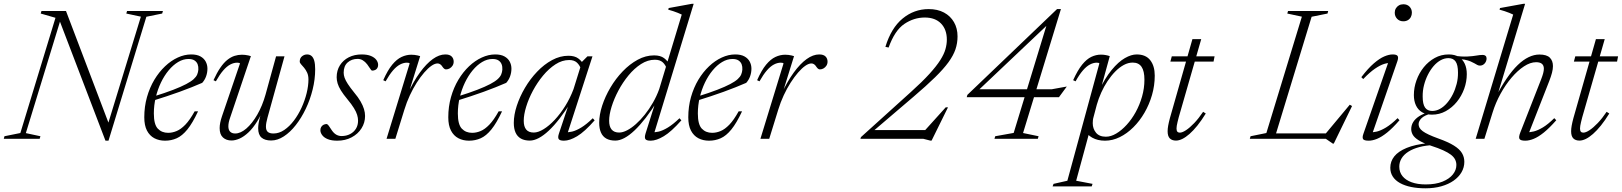

<svg xmlns="http://www.w3.org/2000/svg" viewBox="-44 -733 8566 1014"><path d="M536 -66 520 -57.5 700 -645 623 -661.5 627 -675H816.5L812.5 -661.5L729 -644.5L529 10H513L264.5 -640L280 -642.5L92.5 -30L169.5 -13.5L165.5 0H-24L-20.5 -13.5L63.5 -30.5L249 -639L171 -661.5L175 -675H304.5Z M951.5 -421.5Q923.5 -421.5 896.8 -405.5Q870 -389.5 846.8 -361.5Q823.5 -333.5 806 -297Q788.5 -260.5 778.5 -218.8Q768.5 -177 768.5 -134Q768.5 -75.5 789.5 -53.5Q810.5 -31.5 844 -31.5Q866 -31.5 888.5 -40.8Q911 -50 934.8 -74.5Q958.5 -99 984 -145H1002Q973 -83 945.5 -49.2Q918 -15.5 889.2 -2.8Q860.5 10 827.5 10Q796 10 771.2 -3Q746.5 -16 732.2 -43.2Q718 -70.5 718 -113.5Q718 -170 732.2 -220.2Q746.5 -270.5 771.2 -311.8Q796 -353 827.8 -383Q859.5 -413 895 -429.2Q930.5 -445.5 966 -445.5Q996 -445.5 1014.8 -435Q1033.5 -424.5 1042.5 -407.5Q1051.5 -390.5 1051.5 -370.5Q1051.5 -349.5 1044.5 -330Q1037.5 -310.5 1024 -295.5Q997.5 -284 967.5 -272Q937.5 -260 904.2 -248Q871 -236 836.2 -224.5Q801.5 -213 766 -202L767.5 -223.5Q829 -242.5 871 -258.8Q913 -275 939 -288.8Q965 -302.5 978.8 -315Q992.5 -327.5 997.5 -339.8Q1002.5 -352 1003.5 -365Q1004.5 -381 999.8 -393.5Q995 -406 983.2 -413.8Q971.5 -421.5 951.5 -421.5Z M1414 -435.5H1458.5L1368.5 -111Q1364.5 -96.5 1362.5 -85Q1360.5 -73.5 1360.5 -64Q1360.5 -45 1370.2 -36.5Q1380 -28 1400 -28Q1430 -28 1457.5 -46.8Q1485 -65.5 1508.2 -96.2Q1531.5 -127 1548.8 -164.8Q1566 -202.5 1575.5 -241.2Q1585 -280 1585 -313.5Q1585 -334.5 1578 -349.5Q1571 -364.5 1562 -375.2Q1553 -386 1546 -393.5Q1539 -401 1539 -408Q1539 -426 1551 -435.8Q1563 -445.5 1578 -445.5Q1592 -445.5 1601.5 -437.2Q1611 -429 1615.8 -411.8Q1620.5 -394.5 1620.5 -367Q1620.5 -314 1607.2 -260.5Q1594 -207 1571 -158.8Q1548 -110.5 1518.2 -72.5Q1488.5 -34.5 1455 -12.8Q1421.5 9 1388 9Q1355 9 1337.2 -6.2Q1319.5 -21.5 1319.5 -55.5Q1319.5 -68 1322 -83.2Q1324.5 -98.5 1329.5 -116.5L1348 -181.5H1356.5Q1337.5 -129.5 1314.8 -92.8Q1292 -56 1268.2 -33.8Q1244.5 -11.5 1221.5 -1.2Q1198.5 9 1178.5 9Q1151 9 1133.5 -7Q1116 -23 1116 -56.5Q1116 -83 1128.5 -119.5L1223.5 -398Q1222 -400 1218.5 -401Q1215 -402 1208.5 -402Q1190.5 -402 1172 -392.2Q1153.5 -382.5 1134.8 -360.8Q1116 -339 1096 -303.5L1083.5 -309.5Q1101.5 -349 1119.5 -375.2Q1137.5 -401.5 1156.2 -416.5Q1175 -431.5 1194.2 -437.8Q1213.5 -444 1233.5 -444Q1242 -444 1250.8 -443Q1259.5 -442 1267.5 -440.2Q1275.5 -438.5 1281 -436.5L1171.5 -112Q1166.5 -98 1164.2 -86.8Q1162 -75.5 1162 -66Q1162 -47 1171.5 -37.5Q1181 -28 1198 -28Q1226.5 -28 1257 -54.2Q1287.5 -80.5 1314.5 -127Q1341.5 -173.5 1358.5 -234Z M1682 -78Q1688.5 -75.5 1694 -66.2Q1699.5 -57 1710 -42.5Q1720.5 -28 1733 -21.2Q1745.5 -14.5 1760 -14.5Q1785 -14.5 1804.8 -24.8Q1824.5 -35 1835.8 -53.2Q1847 -71.5 1847 -95.5Q1847 -110.5 1842.2 -126.2Q1837.5 -142 1825.2 -162Q1813 -182 1791 -208.5Q1769 -235 1756.5 -255.2Q1744 -275.5 1739 -292.5Q1734 -309.5 1734 -325Q1734 -361 1751.2 -388.2Q1768.5 -415.5 1798.2 -430.5Q1828 -445.5 1866 -445.5Q1895.5 -445.5 1914.8 -437.5Q1934 -429.5 1943.5 -416.8Q1953 -404 1953 -390Q1953 -381.5 1949.2 -374.5Q1945.5 -367.5 1938.2 -363.8Q1931 -360 1920 -360Q1916 -362.5 1910.5 -371.2Q1905 -380 1895 -393.5Q1884.5 -407 1872 -414.5Q1859.5 -422 1845 -422Q1813 -422 1792 -403.2Q1771 -384.5 1771 -349Q1771 -336 1776 -322Q1781 -308 1793 -289.5Q1805 -271 1826 -245Q1847.5 -219.5 1860 -197.8Q1872.5 -176 1878.2 -157.2Q1884 -138.5 1884 -120.5Q1884 -85 1865.2 -55.2Q1846.5 -25.5 1813.2 -7.8Q1780 10 1737 10Q1707 10 1687.2 2Q1667.5 -6 1657.8 -19Q1648 -32 1648 -45.5Q1648 -55 1652.2 -62.2Q1656.5 -69.5 1664.2 -73.8Q1672 -78 1682 -78Z M2119.5 -398Q2118 -400 2114.8 -401Q2111.5 -402 2105 -402Q2087 -402 2068.5 -392.2Q2050 -382.5 2031.2 -360.8Q2012.5 -339 1992.5 -303.5L1980 -309.5Q2003.5 -362.5 2027.5 -391.5Q2051.5 -420.5 2076.8 -432.2Q2102 -444 2128 -444Q2137 -444 2145.5 -443Q2154 -442 2161.5 -440.2Q2169 -438.5 2175 -436.5L2112.5 -235.5H2108Q2139.5 -303 2173.5 -349.8Q2207.5 -396.5 2241.5 -421Q2275.5 -445.5 2308 -445.5Q2330.5 -445.5 2341.2 -434.8Q2352 -424 2352 -407.5Q2352 -395.5 2346 -386.2Q2340 -377 2331 -371.8Q2322 -366.5 2311.5 -366.5Q2306.5 -366.5 2301.8 -370.2Q2297 -374 2292 -381.5Q2287.5 -389 2281 -393.5Q2274.5 -398 2267 -398Q2252.5 -398 2234.5 -385.5Q2216.5 -373 2196.5 -350Q2176.5 -327 2157 -296.5Q2137.5 -266 2120.5 -229.5Q2103.5 -193 2091.5 -153.5L2044 0H1997.5Z M2557 -421.5Q2529 -421.5 2502.2 -405.5Q2475.5 -389.5 2452.2 -361.5Q2429 -333.5 2411.5 -297Q2394 -260.5 2384 -218.8Q2374 -177 2374 -134Q2374 -75.5 2395 -53.5Q2416 -31.5 2449.5 -31.5Q2471.5 -31.5 2494 -40.8Q2516.5 -50 2540.2 -74.5Q2564 -99 2589.5 -145H2607.5Q2578.5 -83 2551 -49.2Q2523.5 -15.5 2494.8 -2.8Q2466 10 2433 10Q2401.5 10 2376.8 -3Q2352 -16 2337.8 -43.2Q2323.5 -70.5 2323.5 -113.5Q2323.5 -170 2337.8 -220.2Q2352 -270.5 2376.8 -311.8Q2401.5 -353 2433.2 -383Q2465 -413 2500.5 -429.2Q2536 -445.5 2571.5 -445.5Q2601.5 -445.5 2620.2 -435Q2639 -424.5 2648 -407.5Q2657 -390.5 2657 -370.5Q2657 -349.5 2650 -330Q2643 -310.5 2629.5 -295.5Q2603 -284 2573 -272Q2543 -260 2509.8 -248Q2476.5 -236 2441.8 -224.5Q2407 -213 2371.5 -202L2373 -223.5Q2434.5 -242.5 2476.5 -258.8Q2518.5 -275 2544.5 -288.8Q2570.5 -302.5 2584.2 -315Q2598 -327.5 2603 -339.8Q2608 -352 2609 -365Q2610 -381 2605.2 -393.5Q2600.5 -406 2588.8 -413.8Q2577 -421.5 2557 -421.5Z M2908 -28 2964 -195.5H2972.5Q2941.5 -146 2911.8 -107.5Q2882 -69 2854.2 -43Q2826.5 -17 2801.2 -3.8Q2776 9.5 2754 9.5Q2726 9.5 2707 -1.2Q2688 -12 2678.8 -32.8Q2669.5 -53.5 2669.5 -84Q2669.5 -126 2685.2 -174.2Q2701 -222.5 2728.5 -269.2Q2756 -316 2792.8 -354.5Q2829.5 -393 2871.8 -415.8Q2914 -438.5 2958 -438.5Q2991 -438.5 3010.2 -424.2Q3029.5 -410 3043.5 -385L3025.5 -366Q3017.5 -389 3002.8 -402.5Q2988 -416 2962 -416Q2924.5 -416 2889.5 -393.2Q2854.5 -370.5 2824 -333.8Q2793.5 -297 2770.5 -254Q2747.5 -211 2734.8 -169.2Q2722 -127.5 2722 -95Q2722 -64.5 2735 -48.8Q2748 -33 2775 -33Q2798 -33 2827 -50.8Q2856 -68.5 2885.5 -100Q2915 -131.5 2941 -173Q2967 -214.5 2985 -262.5L3030 -407L3058.5 -435.5H3085L2950.5 -20.5L2939.5 -35Q2956 -33 2977.2 -38Q2998.5 -43 3025.8 -59.5Q3053 -76 3086.5 -108.5L3096.5 -97.5Q3043.5 -37 3004 -13.5Q2964.5 10 2934.5 10Q2912 10 2906.5 1.2Q2901 -7.5 2908 -28Z M3478.5 -367Q3471 -390.5 3456 -404Q3441 -417.5 3414.5 -417.5Q3377 -417.5 3341.5 -394.8Q3306 -372 3275.5 -335Q3245 -298 3222 -254.8Q3199 -211.5 3186 -169.5Q3173 -127.5 3173 -95.5Q3173 -64.5 3186.2 -48.8Q3199.5 -33 3226 -33Q3245 -33 3267.8 -44.8Q3290.5 -56.5 3314.5 -77.8Q3338.5 -99 3361.5 -127.8Q3384.5 -156.5 3404.2 -190.8Q3424 -225 3437.5 -262.5L3556.5 -656Q3547.5 -660.5 3536.2 -665Q3525 -669.5 3512.2 -673.8Q3499.5 -678 3485 -682L3487.5 -690.5L3610.5 -713H3619.5L3408 -20L3397.5 -35Q3413.5 -33 3434.8 -38Q3456 -43 3483.2 -59.5Q3510.5 -76 3544.5 -108.5L3554.5 -97.5Q3501 -37 3461.5 -13.5Q3422 10 3392.5 10Q3369.5 10 3364.2 1.2Q3359 -7.5 3365.5 -28.5L3419.5 -199.5H3427.5Q3396 -149 3365.8 -110Q3335.5 -71 3307.2 -44.2Q3279 -17.5 3253.5 -4Q3228 9.5 3205.5 9.5Q3177 9.5 3158 -1.2Q3139 -12 3129.8 -33Q3120.5 -54 3120.5 -84.5Q3120.5 -126.5 3136.2 -175Q3152 -223.5 3179.8 -270.5Q3207.5 -317.5 3244.5 -356Q3281.5 -394.5 3323.8 -417.5Q3366 -440.5 3410.5 -440.5Q3444 -440.5 3463.2 -426Q3482.5 -411.5 3496.5 -386Z M3824.5 -421.5Q3796.5 -421.5 3769.8 -405.5Q3743 -389.5 3719.8 -361.5Q3696.5 -333.5 3679 -297Q3661.5 -260.5 3651.5 -218.8Q3641.5 -177 3641.5 -134Q3641.5 -75.5 3662.5 -53.5Q3683.5 -31.5 3717 -31.5Q3739 -31.5 3761.5 -40.8Q3784 -50 3807.8 -74.5Q3831.5 -99 3857 -145H3875Q3846 -83 3818.5 -49.2Q3791 -15.5 3762.2 -2.8Q3733.5 10 3700.5 10Q3669 10 3644.2 -3Q3619.5 -16 3605.2 -43.2Q3591 -70.5 3591 -113.5Q3591 -170 3605.2 -220.2Q3619.5 -270.5 3644.2 -311.8Q3669 -353 3700.8 -383Q3732.5 -413 3768 -429.2Q3803.5 -445.5 3839 -445.5Q3869 -445.5 3887.8 -435Q3906.5 -424.5 3915.5 -407.5Q3924.5 -390.5 3924.5 -370.5Q3924.5 -349.5 3917.5 -330Q3910.5 -310.5 3897 -295.5Q3870.5 -284 3840.5 -272Q3810.5 -260 3777.2 -248Q3744 -236 3709.2 -224.5Q3674.5 -213 3639 -202L3640.5 -223.5Q3702 -242.5 3744 -258.8Q3786 -275 3812 -288.8Q3838 -302.5 3851.8 -315Q3865.5 -327.5 3870.5 -339.8Q3875.5 -352 3876.5 -365Q3877.5 -381 3872.8 -393.5Q3868 -406 3856.2 -413.8Q3844.5 -421.5 3824.5 -421.5Z M4094 -398Q4092.5 -400 4089.2 -401Q4086 -402 4079.5 -402Q4061.5 -402 4043 -392.2Q4024.5 -382.5 4005.8 -360.8Q3987 -339 3967 -303.5L3954.5 -309.5Q3978 -362.5 4002 -391.5Q4026 -420.5 4051.2 -432.2Q4076.5 -444 4102.5 -444Q4111.5 -444 4120 -443Q4128.5 -442 4136 -440.2Q4143.5 -438.5 4149.5 -436.5L4087 -235.5H4082.5Q4114 -303 4148 -349.8Q4182 -396.5 4216 -421Q4250 -445.5 4282.5 -445.5Q4305 -445.5 4315.8 -434.8Q4326.5 -424 4326.5 -407.5Q4326.5 -395.5 4320.5 -386.2Q4314.5 -377 4305.5 -371.8Q4296.5 -366.5 4286 -366.5Q4281 -366.5 4276.2 -370.2Q4271.5 -374 4266.5 -381.5Q4262 -389 4255.5 -393.5Q4249 -398 4241.5 -398Q4227 -398 4209 -385.5Q4191 -373 4171 -350Q4151 -327 4131.5 -296.5Q4112 -266 4095 -229.5Q4078 -193 4066 -153.5L4018.5 0H3972Z M4649 -482 4632 -485.5Q4662.5 -585.5 4723 -635.2Q4783.5 -685 4860.5 -685Q4907.5 -685 4941.5 -666.8Q4975.5 -648.5 4994.2 -616Q5013 -583.5 5013 -540.5Q5013 -505 5002 -472.5Q4991 -440 4965 -404.2Q4939 -368.5 4894 -324.5Q4849 -280.5 4781 -222.5L4552.5 -27.5L4557 -46H4856.5L4835 -38L4950.5 -166H4962.5L4876 9.5H4869L4832 0H4500L4503 -9L4767 -247.5Q4827 -301.5 4864.5 -342.8Q4902 -384 4922 -415.8Q4942 -447.5 4949.2 -473.5Q4956.5 -499.5 4956.5 -523.5Q4956.5 -577 4925.8 -608.8Q4895 -640.5 4840 -640.5Q4782.5 -640.5 4732 -606.5Q4681.5 -572.5 4649 -482Z M5490 -622.5 5512 -624.5 5107.5 -241.5 5111.5 -261.5H5510L5590 -276L5548.5 -219.5H5061.5L5065 -232L5538.5 -685H5559L5359 -30.5L5441 -13.5L5437 0H5208L5212 -13.5L5309.5 -31Z M5732 -117.5Q5728.5 -106 5727.8 -97.2Q5727 -88.5 5727 -82.5Q5727 -53.5 5744.2 -32.2Q5761.5 -11 5796.5 -11Q5823 -11 5851.2 -27.8Q5879.5 -44.5 5906.2 -73.8Q5933 -103 5954 -141.2Q5975 -179.5 5987.5 -223.2Q6000 -267 6000 -312Q6000 -358 5984.8 -380.2Q5969.5 -402.5 5938 -402.5Q5914.5 -402.5 5891.2 -390Q5868 -377.5 5846.2 -355.5Q5824.5 -333.5 5805.5 -305Q5786.5 -276.5 5772 -244.2Q5757.5 -212 5748.5 -180ZM5686.5 -48 5712.5 -47 5639.5 221.5 5726 238 5721.5 251.5H5515L5520 238L5593 221.5L5762 -398Q5761 -400 5757.8 -401Q5754.5 -402 5748.5 -402Q5730.5 -402 5712 -392.2Q5693.5 -382.5 5674.8 -360.8Q5656 -339 5636.5 -303.5L5623.5 -309.5Q5647.5 -362.5 5671.2 -391.8Q5695 -421 5719.8 -432.8Q5744.5 -444.5 5770.5 -444.5Q5783.5 -444.5 5795.5 -442.2Q5807.5 -440 5817 -436.5L5763 -239.5L5757.5 -249Q5791.5 -320.5 5827 -363.5Q5862.5 -406.5 5896.5 -426Q5930.5 -445.5 5959 -445.5Q6007 -445.5 6030.8 -415Q6054.5 -384.5 6054.5 -333.5Q6054.5 -281.5 6040 -231.2Q6025.5 -181 6000.2 -137.5Q5975 -94 5941.5 -60.8Q5908 -27.5 5869.8 -8.8Q5831.5 10 5791.5 10Q5753 10 5724.2 -6Q5695.5 -22 5686.5 -48Z M6137 -407.5 6144.5 -435.5H6370.5L6365 -407.5ZM6181 -113Q6177.5 -99.5 6174.8 -88.2Q6172 -77 6170.8 -68.8Q6169.5 -60.5 6169.5 -54.5Q6169.5 -42.5 6174 -37.5Q6178.5 -32.5 6187 -32.5Q6200 -32.5 6219.8 -45.5Q6239.5 -58.5 6263 -83Q6286.5 -107.5 6310 -142.5L6324 -133.5Q6301.5 -97 6279.8 -70Q6258 -43 6238 -25.5Q6218 -8 6200 0.8Q6182 9.5 6166.5 9.5Q6146 9.5 6134.2 -2Q6122.5 -13.5 6122.5 -40Q6122.5 -53 6125.5 -69.8Q6128.5 -86.5 6134.5 -109L6253.5 -526.5H6300Z M6883 -644.5 6686.5 0H6556.5L6560.5 -13.5L6644 -30.5L6831.5 -645L6754.5 -661.5L6758.5 -675H6970.5L6967 -661.5ZM6949 -17.5 7084.5 -180 7096.5 -173 7000 25.5H6995L6958 0H6657L6666 -28.5H6985Z M7156.5 -26.5 7291 -412.5 7304.5 -400Q7288 -402 7266.5 -395.5Q7245 -389 7217.5 -370.2Q7190 -351.5 7155.5 -315.5L7145.5 -325.5Q7181.5 -372.5 7211.8 -398.5Q7242 -424.5 7266.8 -435Q7291.5 -445.5 7311 -445.5Q7332 -445.5 7337.2 -437.2Q7342.5 -429 7336 -410L7201 -20L7189.5 -35Q7205.5 -33 7226.8 -38Q7248 -43 7275.5 -59.5Q7303 -76 7337 -109L7347 -98Q7311.5 -57 7282 -33.2Q7252.5 -9.5 7228.5 0.2Q7204.5 10 7184.5 10Q7160 10 7154.8 1.5Q7149.5 -7 7156.5 -26.5ZM7322 -666Q7322 -678.5 7327.8 -688.5Q7333.5 -698.5 7343.8 -704.5Q7354 -710.5 7367.5 -710.5Q7388 -710.5 7400.2 -697.8Q7412.5 -685 7412.5 -666Q7412.5 -653.5 7407 -643Q7401.5 -632.5 7391.2 -626.5Q7381 -620.5 7367.5 -620.5Q7347 -620.5 7334.5 -633.8Q7322 -647 7322 -666Z M7772 -386.5Q7764.5 -386.5 7758 -390Q7751.5 -393.5 7743 -398.5Q7734.5 -403.5 7722.2 -408.8Q7710 -414 7691.2 -417.8Q7672.5 -421.5 7644.5 -422L7629.5 -439Q7676 -433 7705.2 -434.5Q7734.5 -436 7753.2 -439.5Q7772 -443 7787 -443Q7796 -443 7801.5 -438.2Q7807 -433.5 7807 -424Q7807 -416.5 7804.2 -409.8Q7801.5 -403 7796.8 -397.8Q7792 -392.5 7785.8 -389.5Q7779.5 -386.5 7772 -386.5ZM7520 -147Q7541 -147 7561 -158Q7581 -169 7598.2 -189Q7615.5 -209 7628.5 -234.8Q7641.5 -260.5 7649 -290Q7656.5 -319.5 7656 -350Q7656 -390 7643.5 -408Q7631 -426 7605.5 -426Q7584.5 -426 7564.5 -415Q7544.5 -404 7527.2 -384Q7510 -364 7497 -338.2Q7484 -312.5 7476.5 -283Q7469 -253.5 7469.5 -223Q7469.5 -183 7482 -165Q7494.5 -147 7520 -147ZM7607 -445.5Q7639 -445.5 7660 -432.5Q7681 -419.5 7691.8 -396.2Q7702.5 -373 7702.5 -341.5Q7702.5 -302.5 7688.8 -264.2Q7675 -226 7650 -195.2Q7625 -164.5 7591.5 -146Q7558 -127.5 7518.5 -127.5Q7487 -127.5 7465.8 -140.5Q7444.5 -153.5 7433.8 -176.8Q7423 -200 7423 -231Q7423 -270.5 7436.8 -308.8Q7450.5 -347 7475.2 -377.8Q7500 -408.5 7533.5 -427Q7567 -445.5 7607 -445.5ZM7484 261.5Q7442.5 261.5 7408.5 254.5Q7374.5 247.5 7349.8 233.8Q7325 220 7311.8 199.8Q7298.5 179.5 7298.5 153Q7298.5 119.5 7319.5 93Q7340.5 66.5 7384.8 48.2Q7429 30 7498 23L7531 23.5V33Q7486 34.5 7451.8 43.8Q7417.5 53 7393.8 68.2Q7370 83.5 7358 103.5Q7346 123.5 7346 147Q7346 176.5 7362.8 197.2Q7379.5 218 7410.8 229.5Q7442 241 7485.5 241Q7538.5 241 7574.5 226.2Q7610.5 211.5 7629 188.2Q7647.5 165 7647.5 138.5Q7647.5 123 7640.8 109.5Q7634 96 7618.8 84.2Q7603.5 72.5 7577.8 60.8Q7552 49 7514.5 37Q7471 22 7448.2 7.8Q7425.5 -6.5 7417.2 -21.2Q7409 -36 7409 -51Q7409 -71.5 7419.5 -88.5Q7430 -105.5 7450.5 -118.8Q7471 -132 7500.5 -140.5L7513.5 -133Q7479 -124 7463.5 -108.8Q7448 -93.5 7448 -77Q7448 -67 7453 -58Q7458 -49 7469.8 -40.2Q7481.5 -31.5 7501.8 -22Q7522 -12.5 7552.5 -1.5Q7604.5 17 7634.5 35.8Q7664.5 54.5 7677 75.5Q7689.5 96.5 7689.5 121.5Q7689.5 151 7674.8 176.5Q7660 202 7633 221Q7606 240 7568.2 250.8Q7530.5 261.5 7484 261.5Z M7838.5 -138 7795.5 0H7749.5L7947.5 -656Q7938.5 -660.5 7927.2 -665Q7916 -669.5 7903 -673.8Q7890 -678 7875.5 -682L7878 -690.5L8001.5 -713H8010.5L7860.5 -217.5L7853.5 -216.5Q7883.5 -275 7913 -318.2Q7942.5 -361.5 7971.5 -389.5Q8000.5 -417.5 8029.2 -431.2Q8058 -445 8086 -445Q8124.5 -445 8141 -428.5Q8157.5 -412 8157.5 -384Q8157.5 -368 8152.5 -348.8Q8147.5 -329.5 8138 -305L8026.5 -20.5L8019 -35Q8035 -33.5 8056.2 -38.8Q8077.5 -44 8104.5 -60.2Q8131.5 -76.5 8164.5 -109L8175 -98Q8139 -57 8109.5 -33.2Q8080 -9.5 8055.8 0.2Q8031.5 10 8011.5 10Q7986 10 7980.8 0.5Q7975.5 -9 7985 -33L8095.5 -315Q8102.5 -333 8106 -346.5Q8109.5 -360 8109.5 -370Q8109.5 -387.5 8099.2 -396Q8089 -404.5 8068.5 -404.5Q8038 -404.5 8004.5 -382.5Q7971 -360.5 7939 -323Q7907 -285.5 7880.8 -237.8Q7854.5 -190 7838.5 -138Z M8268 -407.5 8275.5 -435.5H8501.5L8496 -407.5ZM8312 -113Q8308.5 -99.5 8305.8 -88.2Q8303 -77 8301.8 -68.8Q8300.5 -60.5 8300.5 -54.5Q8300.5 -42.5 8305 -37.5Q8309.5 -32.5 8318 -32.5Q8331 -32.5 8350.8 -45.5Q8370.5 -58.5 8394 -83Q8417.5 -107.5 8441 -142.5L8455 -133.5Q8432.5 -97 8410.8 -70Q8389 -43 8369 -25.5Q8349 -8 8331 0.8Q8313 9.5 8297.5 9.5Q8277 9.5 8265.2 -2Q8253.5 -13.5 8253.5 -40Q8253.5 -53 8256.5 -69.8Q8259.5 -86.5 8265.5 -109L8384.5 -526.5H8431Z"/></svg>

Font: Newsreader 24pt Light
Style: Italic
Weight: 300
Italic angle: -17°
Designer: Hugues Gentile
Foundry: Production Type
Version: Version 1.003